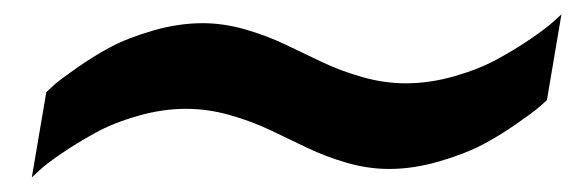

<svg xmlns="http://www.w3.org/2000/svg" viewBox="-20 -429 795 265"><path d="M23.9 -184.1 43.9 -301.8Q47.9 -305.7 54.9 -312Q62 -318.4 85.2 -334.7Q108.4 -351.1 132.1 -363.8Q155.8 -376.5 190.9 -386.7Q226.1 -397 259.8 -397Q288.6 -397 318.4 -388.4Q348.1 -379.9 373.5 -367.7Q398.9 -355.5 424.6 -343.3Q450.2 -331.1 480.5 -322.5Q510.7 -314 540 -314Q572.8 -314 606.9 -323.7Q641.1 -333.5 666.5 -347.4Q691.9 -361.3 712.6 -375.5Q733.4 -389.6 744.1 -399.4L754.9 -409.2L734.9 -291Q731 -287.1 723.6 -280.8Q716.3 -274.4 692.9 -258.1Q669.4 -241.7 645.3 -229Q621.1 -216.3 585.7 -206.1Q550.3 -195.8 517.1 -195.8Q488.3 -195.8 458.7 -204.3Q429.2 -212.9 403.8 -225.1Q378.4 -237.3 352.8 -249.5Q327.1 -261.7 296.9 -270.3Q266.6 -278.8 236.8 -278.8Q204.1 -278.8 170.2 -269Q136.2 -259.3 111.1 -245.4Q85.9 -231.4 65.4 -217.5Q44.9 -203.6 34.2 -193.8Z"/></svg>

Font: Archivo Expanded ExtraBold
Style: Italic
Weight: 800
Width: 7
Italic angle: -10°
Designer: Hector Gatti
Foundry: Omnibus-Type
Version: Version 2.001